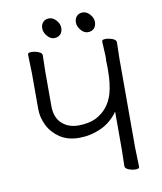

<svg xmlns="http://www.w3.org/2000/svg" viewBox="-94 -944 867 1028"><g transform="rotate(-10 339.5 -430.5)"><path d="M580 -2Q580 8 561 8Q542 8 522.5 0.5Q503 -7 503 -20L505 -109V-316Q467 -262 410.5 -236.5Q354 -211 292 -211Q230 -211 187.5 -239.5Q145 -268 123.5 -311.5Q102 -355 102 -400V-592L99 -698Q99 -708 118 -708Q137 -708 156.5 -700.5Q176 -693 176 -680L174 -592V-404Q174 -343 209 -310Q244 -277 299.5 -277Q355 -277 395 -296Q466 -332 491 -414Q506 -467 506 -542V-566Q506 -579 505 -592Q506 -599 506 -606V-619L502 -698Q502 -708 521 -708Q540 -708 559.5 -700.5Q579 -693 579 -680L577 -592V-109ZM286.5 -773Q274 -760 253 -760Q232 -760 215 -780.5Q198 -801 198 -822Q198 -843 210 -856Q222 -869 243 -869Q264 -869 281.5 -849.5Q299 -830 299 -808Q299 -786 286.5 -773ZM469.5 -773Q457 -760 436 -760Q415 -760 398 -780.5Q381 -801 381 -822Q381 -843 393 -856Q405 -869 426 -869Q447 -869 464.5 -849.5Q482 -830 482 -808Q482 -786 469.5 -773Z"/></g></svg>

Font: LXGW WenKai TC
Style: Regular
Weight: 400
Designer: LXGW / Fontworks Inc.
Foundry: LXGW / Fontworks Inc.
Version: Version 1.330